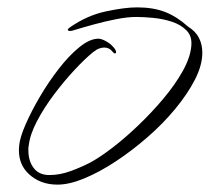

<svg xmlns="http://www.w3.org/2000/svg" viewBox="-20 -497 569 521"><path d="M136 4Q89 4 58 -25Q27 -54 32 -102Q34 -124 49.5 -159.5Q65 -195 88.5 -235Q112 -275 140 -311Q168 -347 196 -369.5Q224 -392 247 -392Q255 -392 267 -385.5Q279 -379 285 -372Q291 -366 293 -362Q295 -358 295 -356Q295 -352 292 -352Q289 -352 286 -356Q277 -368 263 -368Q257 -368 249.5 -365.5Q242 -363 232 -355Q211 -338 182.5 -307.5Q154 -277 126.5 -240.5Q99 -204 80 -167.5Q61 -131 58 -102Q57 -98 57 -95Q57 -92 57 -89Q57 -60 71.5 -41Q86 -22 114 -22Q142 -22 171 -32.5Q200 -43 225 -56Q251 -70 285.5 -96.5Q320 -123 356 -157.5Q392 -192 423.5 -229.5Q455 -267 475.5 -303.5Q496 -340 499 -371Q502 -398 486.5 -414Q471 -430 446.5 -438Q422 -446 395.5 -448.5Q369 -451 350 -451Q326 -451 295.5 -445Q265 -439 234 -430.5Q203 -422 177 -414Q176 -414 174.5 -413.5Q173 -413 171 -413Q164 -413 164 -416Q164 -419 170 -423Q216 -455 267 -466Q318 -477 352 -477Q396 -477 428 -464.5Q460 -452 490 -425Q511 -412 520 -394Q529 -376 529 -354Q529 -320 509 -281Q489 -242 455.5 -201.5Q422 -161 380 -124.5Q338 -88 294 -59Q250 -30 209 -13Q168 4 136 4Z"/></svg>

Font: The Nautigal
Style: Regular
Weight: 400
Designer: Robert E. Leuschke
Foundry: Robert E. Leuschke
Version: Version 1.100; ttfautohint (v1.8.3)